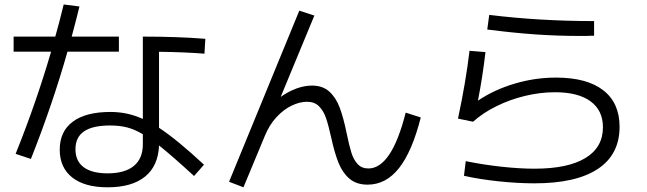

<svg xmlns="http://www.w3.org/2000/svg" viewBox="-20 -798 2852 846"><path d="M243.2 -138.7Q243.2 -218.8 300.5 -261.7Q357.9 -304.7 465.8 -304.7Q503.9 -304.7 538.8 -297.4Q573.7 -290 609.4 -273.9V-636.7Q764.6 -636.7 884.8 -627L880.9 -561.5Q793.5 -568.4 680.7 -569.8V-234.9Q759.8 -183.1 878.9 -72.3L835 -22.5Q741.7 -108.4 680.7 -157.2Q677.2 -66.9 619.1 -19.8Q561 27.3 454.1 27.3Q353 27.3 298.1 -16.1Q243.2 -59.6 243.2 -138.7ZM205.1 -570.3H40V-636.7H223.6Q241.2 -698.7 260.7 -778.3L330.1 -769.5Q319.3 -724.6 295.9 -636.7H503.9V-570.3H277.3Q211.4 -337.9 116.2 -97.7L48.8 -120.1Q139.2 -344.7 205.1 -570.3ZM454.1 -34.2Q530.3 -34.2 569.8 -66.9Q609.4 -99.6 609.4 -162.1V-206.5Q572.3 -228.5 539.1 -236.8Q505.9 -245.1 465.8 -245.1Q388.2 -245.1 350.3 -219.2Q312.5 -193.4 312.5 -140.6Q312.5 -88.4 348.6 -61.3Q384.8 -34.2 454.1 -34.2Z M989.3 2.9 1298.8 -751 1365.2 -729.5 1216.8 -371.1Q1251 -395 1286.1 -408Q1321.3 -420.9 1354.5 -420.9Q1401.9 -420.9 1431.2 -394.3Q1460.4 -367.7 1477.1 -323.2Q1493.7 -278.8 1507.8 -209Q1519 -154.8 1528.6 -124.5Q1538.1 -94.2 1555.9 -75Q1573.7 -55.7 1603.5 -55.7Q1653.8 -55.7 1695.1 -116.9Q1736.3 -178.2 1767.6 -301.8L1834 -280.3Q1795.9 -130.4 1738.3 -57.4Q1680.7 15.6 1599.6 15.6Q1550.8 15.6 1520 -10.5Q1489.3 -36.6 1471.7 -80.3Q1454.1 -124 1439.5 -191.4Q1427.2 -246.6 1416.3 -278.3Q1405.3 -310.1 1385.5 -329.8Q1365.7 -349.6 1333 -349.6Q1300.8 -349.6 1265.4 -332.8Q1230 -315.9 1198.2 -281.7Q1166.5 -247.6 1146.5 -198.2L1052.7 27.3Z M2024.4 -23.4 2032.2 -87.9Q2111.8 -71.8 2191.4 -63.2Q2271 -54.7 2335 -54.7Q2481.9 -54.7 2559.3 -101.6Q2636.7 -148.4 2636.7 -237.3Q2636.7 -311.5 2582 -351.6Q2527.3 -391.6 2425.8 -391.6Q2360.4 -391.6 2293.5 -375.5Q2226.6 -359.4 2167 -329.8Q2107.4 -300.3 2064.5 -261.7L1998 -275.4Q2032.7 -437.5 2048.8 -574.2L2119.1 -568.4Q2106 -456.1 2085.9 -354.5Q2157.7 -402.8 2247.3 -429.4Q2336.9 -456.1 2429.7 -456.1Q2565.9 -456.1 2637.9 -400.4Q2710 -344.7 2710 -239.3Q2710 -117.2 2614.3 -53.7Q2518.6 9.8 2335 9.8Q2261.2 9.8 2177.5 1Q2093.8 -7.8 2024.4 -23.4ZM2566.4 -639.6H2537.1Q2435.1 -639.6 2337.6 -646.5Q2240.2 -653.3 2127 -668L2135.7 -732.4Q2357.4 -705.1 2597.7 -705.1V-640.6Q2577.1 -640.6 2566.4 -639.6Z"/></svg>

Font: Pretendard JP
Style: Regular
Weight: 400
Designer: Base glyphs from Inter by Rasmus Andersson; Hangeul glyphs from Noto Sans CJK(Source Han Sans) by Jang Soo-young and Kan
Foundry: Kil Hyung-jin
Version: Version 1.309